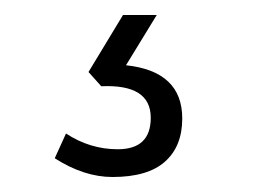

<svg xmlns="http://www.w3.org/2000/svg" viewBox="-20 -26 359 256"><path d="M53 185 68 152Q100 173 137 173Q181 173 181 131Q181 86 115 89L98 70L144 -6H189L148 61Q223 69 223 132Q223 169 200 189.5Q177 210 130 210Q92 210 53 185Z"/></svg>

Font: Niramit ExtraLight
Style: Regular
Weight: 200
Designer: Katatrad Aksorn Co.,Ltd.
Foundry: Cadson Demak Co.,Ltd.
Version: Version 1.000; ttfautohint (v1.6)